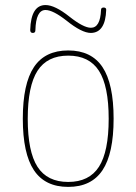

<svg xmlns="http://www.w3.org/2000/svg" viewBox="-20 -730 540 760"><path d="M371.6 -449.7Q333 -509.8 250 -509.8Q167 -509.8 128.4 -449.7Q89.8 -389.6 89.8 -259.8Q89.8 -129.9 128.4 -69.8Q167 -9.8 250 -9.8Q333 -9.8 371.6 -69.8Q410.2 -129.9 410.2 -259.8Q410.2 -389.6 371.6 -449.7ZM385.7 -56.2Q341.8 9.8 250 9.8Q158.2 9.8 114.3 -56.2Q70.3 -122.1 70.3 -260.3Q70.3 -398.4 114.3 -464.4Q158.2 -530.3 250 -530.3Q341.8 -530.3 385.7 -464.4Q429.7 -398.4 429.7 -260.3Q429.7 -122.1 385.7 -56.2ZM99.6 -611.3Q102.5 -710 160.2 -710Q197.3 -710 254.9 -664.1Q310.5 -620.1 339.8 -620.1Q377 -620.1 379.9 -690.4Q379.9 -700.2 390.1 -700.2Q400.4 -700.2 400.4 -691.4Q397.5 -600.6 339.8 -599.6Q303.7 -599.6 243.2 -648.4Q189.5 -690.4 160.2 -690.4Q122.1 -690.4 120.1 -610.4Q120.1 -599.6 109.9 -599.6Q99.6 -599.6 99.6 -611.3Z"/></svg>

Font: Rounded-X Mgen+ 1m thin
Style: Regular
Weight: 100
Designer: [Source Han Sans]
Ryoko NISHIZUKA  (kana & ideographs); Paul D. Hunt (Latin, Greek & Cyrillic); Wenlong ZHANG  (bopomofo
Version: Version 1.059.20150602